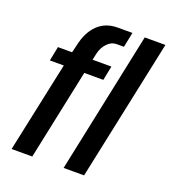

<svg xmlns="http://www.w3.org/2000/svg" viewBox="-128 -785 784 881"><g transform="rotate(20 264.5 -345.0)"><path d="M123 -442H55L69 -512H138L147 -549Q161 -616 199 -653Q237 -690 296 -690H368L353 -617H317Q292 -617 272 -596Q252 -575 245 -544L238 -512H330L316 -442H223L130 0H29ZM428 -690H529L383 0H283Z"/></g></svg>

Font: Decalotype Medium Italic
Style: Regular
Weight: 500
Italic angle: -12°
Designer: Alfredo Marco Pradil
Foundry: Alfredo Marco Pradil
Version: Version 1.0